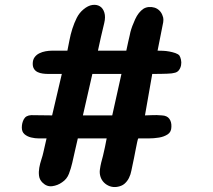

<svg xmlns="http://www.w3.org/2000/svg" viewBox="-20 -671 878 792"><path d="M651 -605Q657 -592 651 -568Q646 -542 640.5 -515Q635 -488 630 -462Q639 -462 652 -461.5Q665 -461 678.5 -458.5Q692 -456 703.5 -452Q715 -448 720 -442Q724 -436 726.5 -425Q729 -414 727 -402.5Q725 -391 718 -381.5Q711 -372 697 -370Q693 -368 669.5 -367Q646 -366 608 -366L578 -195Q590 -195 607.5 -196Q625 -197 648 -195Q669 -194 678.5 -181Q688 -168 687 -148Q687 -127 672 -117Q657 -107 636 -103.5Q615 -100 591.5 -100Q568 -100 551 -100Q549 -100 546 -85.5Q543 -71 539.5 -53.5Q536 -36 533 -20Q530 -4 529 -1Q525 16 522 32.5Q519 49 512 63Q505 77 493.5 87Q482 97 462 100Q446 102 432.5 97Q419 92 409 82Q399 72 394.5 58Q390 44 392 29Q394 14 397.5 -0.5Q401 -15 405 -29Q409 -46 413 -64.5Q417 -83 420 -100H301Q295 -75 289.5 -50Q284 -25 278 1Q273 23 264.5 45.5Q256 68 236 81Q218 94 195.5 97Q173 100 155 82Q143 70 141 54Q139 38 142 21Q145 4 150.5 -12.5Q156 -29 159 -43Q162 -57 165.5 -71.5Q169 -86 172 -100Q159 -100 141.5 -100Q124 -100 108 -104Q92 -108 81 -117.5Q70 -127 70 -145Q70 -164 78.5 -179.5Q87 -195 109 -196Q129 -196 152 -195.5Q175 -195 195 -195L235 -366H179Q168 -366 156.5 -367.5Q145 -369 135.5 -373.5Q126 -378 120.5 -386.5Q115 -395 115 -408Q115 -424 122.5 -434.5Q130 -445 142 -451Q154 -457 168 -459.5Q182 -462 195 -462H258Q262 -481 266.5 -505Q271 -529 278.5 -552.5Q286 -576 296.5 -597Q307 -618 324 -632Q343 -648 361 -650.5Q379 -653 392 -645Q405 -637 410.5 -619Q416 -601 410 -576Q403 -548 396.5 -519Q390 -490 384 -462H501Q501 -462 503.5 -473.5Q506 -485 509 -499Q512 -513 515 -525Q518 -537 518 -539Q524 -562 537.5 -591.5Q551 -621 572 -635Q582 -641 594 -642Q606 -643 617.5 -639.5Q629 -636 638 -627Q647 -618 651 -605ZM322 -195H443L481 -366H361Z"/></svg>

Font: BM JUA 
Style: Regular
Weight: 400
Designer: BONGJIN KIM, JAEHYUN KEUM, JUHEE TAE
Foundry: WOOWA BROTHERS Corporation.
Version: Version 1.000